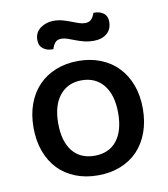

<svg xmlns="http://www.w3.org/2000/svg" viewBox="-79 -740 719 820"><g transform="rotate(-10 281.0 -329.5)"><path d="M518 -234Q518 -177 501 -131Q484 -85 453.5 -53Q423 -21 379 -3.5Q335 14 281 14Q227 14 183 -3.5Q139 -21 108.5 -53Q78 -85 61 -131Q44 -177 44 -234Q44 -291 61 -337Q78 -383 109 -415Q140 -447 184 -464.5Q228 -482 281 -482Q334 -482 378 -464.5Q422 -447 453 -414.5Q484 -382 501 -336.5Q518 -291 518 -234ZM281 -398Q221 -398 186 -355Q151 -312 151 -234Q151 -156 185 -113.5Q219 -71 281 -71Q343 -71 377 -113.5Q411 -156 411 -234Q411 -311 376.5 -354.5Q342 -398 281 -398ZM207 -669Q228 -669 246 -664Q264 -659 280.5 -652.5Q297 -646 311.5 -641Q326 -636 339 -636Q358 -636 367.5 -647.5Q377 -659 381 -673H387Q409 -673 425 -661Q441 -649 441 -624Q441 -591 419 -573Q397 -555 362 -555Q340 -555 320.5 -560Q301 -565 284.5 -571.5Q268 -578 253.5 -583Q239 -588 227 -588Q208 -588 199 -576.5Q190 -565 186 -550H180Q158 -550 141.5 -562.5Q125 -575 125 -600Q125 -633 150 -651Q175 -669 207 -669Z"/></g></svg>

Font: Baloo Bhaina 2 Medium
Style: Regular
Weight: 500
Designer: Yesha Goshar, Manish Minz, Shuchita Grover and Ek Type
Foundry: Ek Type
Version: Version 1.640;hotconv 1.0.111;makeotfexe 2.5.65597; ttfautoh